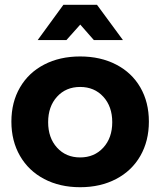

<svg xmlns="http://www.w3.org/2000/svg" viewBox="-20 -780 673 806"><path d="M219.5 -374Q182.1 -333 182.1 -267.1Q182.1 -201.2 219.5 -160.2Q256.8 -119.1 316.4 -119.1Q376 -119.1 413.6 -160.2Q451.2 -201.2 451.2 -267.1Q451.2 -333 413.6 -374Q376 -415 316.4 -415Q256.8 -415 219.5 -374ZM569.1 -413.1Q605 -351.1 605 -269.5Q605 -188 569.1 -125.5Q533.2 -63 467.5 -28.6Q401.9 5.9 316.4 5.9Q231 5.9 165.5 -28.6Q100.1 -63 64 -125.5Q27.8 -188 27.8 -269.5Q27.8 -351.1 64 -413.1Q100.1 -475.1 165.5 -509Q231 -543 316.4 -543Q401.9 -543 467.5 -509Q533.2 -475.1 569.1 -413.1ZM496.1 -611.8H374L316.9 -676.8L258.8 -611.8H138.2L246.1 -759.8H387.2Z"/></svg>

Font: Montserrat-SemiBold
Style: Regular
Weight: 600
Designer: Julieta Ulanovsky
Foundry: Julieta Ulanovsky
Version: Version 6.001